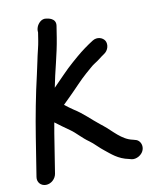

<svg xmlns="http://www.w3.org/2000/svg" viewBox="-84 -749 712 878"><g transform="rotate(-10 272.0 -309.5)"><path d="M58.2 65C82.8 65 103.9 44.6 107.5 22L136.3 -160C138.8 -175.6 140.6 -186 145 -209.9C166.2 -193.8 188.6 -177.5 210.5 -162.3C236.7 -144.1 255.7 -119.1 288.4 -96.2L302.7 -84.8C318.2 -71.5 327.4 -60.5 347.7 -44.5C374.4 -23.5 402.8 4.6 453.1 14.4L462.7 17.1C473.3 20.2 487.2 17.4 498.2 10.8C537.3 -12.8 525.7 -60.4 495.9 -66.4L486.5 -69.1C486.2 -69.2 485.4 -69.4 484.9 -69.5C434.6 -79.9 400.4 -125.4 363.9 -154.4L349.1 -166.2C310.7 -196.7 285.5 -224.8 241.5 -252.6C228.1 -261.1 215.9 -271.2 202.7 -281.2C212 -290.7 225.3 -303.5 236.7 -314.6C267.4 -344.6 299.4 -380.7 327.9 -405.3L354.5 -428.3C360.6 -433.5 366.4 -438.6 374.1 -443.2C394.2 -455.3 406.7 -467.5 420.7 -476.4C445.9 -491.6 449.8 -520.6 440.2 -536.8C431 -552.2 405.7 -562.5 382.2 -547.3C356.3 -530.8 327.8 -510.3 302.7 -488.7L276.7 -466.2C241.1 -435.5 208.8 -399.1 174.7 -365.4C188.5 -438.2 211.2 -512.8 223.3 -589L231.8 -643C237.6 -679.5 195.9 -682.7 193.5 -683.3C167.5 -689.7 150.8 -664.6 146.8 -653.9C143.5 -645.1 142.3 -638.7 143.4 -627.8L137.3 -589C135.6 -578.6 133.1 -566.3 129.6 -552.3C118.8 -509.2 116 -487.4 104.6 -439C84.1 -352 64.7 -250.4 50.2 -159L21.5 22C17.6 46.5 34.9 65 58.2 65Z"/></g></svg>

Font: CiSf OpenHand
Style: BlakObl
Weight: 400
Foundry: Cannot Into Space Fonts
Version: Version 0.7892